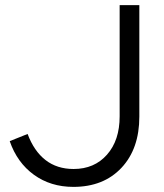

<svg xmlns="http://www.w3.org/2000/svg" viewBox="-20 -720 640 751"><path d="M525 -264Q525 -138 455 -63.5Q385 11 267 11Q178 11 112.5 -36.5Q47 -84 18 -168L88 -196Q113 -129 158 -94Q203 -59 268 -59Q349 -59 398.5 -115Q448 -171 448 -265V-700H525Z"/></svg>

Font: Red Hat Text
Style: Regular
Weight: 400
Designer: Pentagram / MCKL
Foundry: Pentagram / MCKL
Version: Version 1.005; Red Hat Text